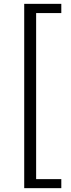

<svg xmlns="http://www.w3.org/2000/svg" viewBox="-20 -810 371 999"><path d="M106 169V-790H299V-742H168V122H299V169Z"/></svg>

Font: Source Han Sans SC Normal
Style: Regular
Weight: 350
Designer: Ryoko NISHIZUKA 西塚涼子 (kana, bopomofo & ideographs); Paul D. Hunt (Latin, Greek & Cyrillic); Sandoll Communications 산돌커뮤니
Foundry: Adobe
Version: Version 2.004;hotconv 1.0.118;makeotfexe 2.5.65603